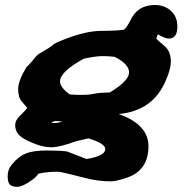

<svg xmlns="http://www.w3.org/2000/svg" viewBox="-20 -547 750 759"><path d="M433.1 -322.3Q415.5 -324.7 389.6 -325.2H384.3Q358.4 -325.2 311 -314.9Q217.3 -263.2 217.3 -225.6Q217.3 -201.2 255.9 -173.8Q276.4 -171.9 294.9 -171.9Q313.5 -171.9 322.3 -172.4Q339.4 -173.3 356 -177Q372.6 -180.7 414.1 -181.6Q490.2 -227.5 490.2 -260.7Q490.2 -293.9 433.1 -322.3ZM322.3 81.5Q396 69.8 396 42.5V41Q395 20 329.6 0L281.2 11.2Q215.8 35.2 182.6 35.2Q149.4 35.2 108.2 17.8Q66.9 0.5 53.5 -15.1Q40 -30.8 40 -51.5Q40 -72.3 60.3 -90.8Q80.6 -109.4 87.4 -121.1Q83 -127 67.4 -144Q51.8 -161.1 51.8 -194.3Q51.8 -227.5 84 -280.8Q98.1 -294.4 106.7 -304.9Q115.2 -315.4 119.6 -320.8Q128.9 -331.5 136.2 -335.4Q143.6 -339.4 150.1 -343.5Q156.7 -347.7 162.1 -350.8Q167.5 -354 171.9 -356.7Q176.3 -359.4 179.7 -361.8Q186 -366.2 188.5 -369.1Q194.3 -376 238.8 -393.1Q320.3 -424.3 377 -424.8Q461.9 -425.8 470.5 -430.4Q479 -435.1 495.1 -465.3Q522.5 -527.3 592.8 -527.3Q621.6 -527.3 644 -513.2Q681.2 -489.3 681.2 -441.9Q681.2 -394.5 647 -394.5Q632.8 -394.5 604 -411.6L597.7 -394Q605.5 -386.2 630.4 -365Q655.3 -343.8 655.3 -304.7V-303.7Q655.3 -272.5 634.8 -227.5Q584 -108.4 449.2 -96.2Q566.9 -54.7 566.9 31.2Q566.9 126.5 481.9 155.3Q439.5 169.9 418.5 169.9Q367.2 169.9 315.4 156.2Q221.2 131.8 209.5 131.8Q162.6 131.8 130.9 140.1Q124.5 152.3 104 166.5Q68.8 191.4 47.9 191.4Q26.9 191.4 18.6 182.4Q10.3 173.3 10.3 148.7Q10.3 124 25.9 104.5Q51.8 72.3 81.3 60.1Q110.8 47.9 164.6 47.9Q218.3 47.9 244.6 51.8H245.1L321.8 81.5ZM184.1 -62.5Q182.6 -61 191.9 -61Q201.2 -61 202.1 -61Q203.1 -61 204.3 -61.3Q205.6 -61.5 206.8 -61.8Q208 -62 209.5 -62.3Q210.9 -62.5 212.6 -62.7Q214.4 -63 216.1 -63.5Q217.8 -64 219.7 -64.5Q223.6 -65.4 227.5 -66.4L206.5 -68.4H197.8Q188.5 -66.9 184.1 -62.5Z"/></svg>

Font: Drukaatie burti
Style: Heavy
Weight: 800
Version: Version 0.14